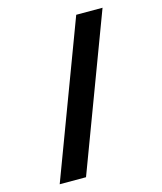

<svg xmlns="http://www.w3.org/2000/svg" viewBox="-143 -952 1037 1226"><g transform="rotate(-15 375.0 -339.0)"><path d="M653 -848 271 170H97L479 -848Z"/></g></svg>

Font: Martian Mono SemiExpanded ExtraBold
Style: Regular
Weight: 800
Width: 6
Designer: Roman Shamin
Foundry: Evil Martians
Version: Version 1.000